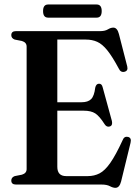

<svg xmlns="http://www.w3.org/2000/svg" viewBox="-20 -842 634 876"><path d="M31.5 -681.5Q31.5 -700 53 -700H437.5Q459 -700 472.2 -708Q485.5 -716 497 -716Q515 -716 522.5 -687L560.5 -539Q565.5 -519 548 -514.5Q530.5 -510.5 522 -529Q492.5 -584 469.5 -612.5Q446.5 -641 423.5 -651.2Q400.5 -661.5 371.5 -661.5H241.5V-375.5H352Q381.5 -375.5 395.8 -389.8Q410 -404 414.5 -442Q418.5 -459.5 431 -460Q444.5 -461 448.5 -443.5L490.5 -290Q495 -269.5 481 -265Q467 -260.5 457.5 -275Q434 -312 414.8 -324.5Q395.5 -337 361.5 -337H241.5V-81Q241.5 -38.5 282 -38.5H380.5Q410 -38.5 434.2 -51Q458.5 -63.5 483.2 -98.8Q508 -134 539.5 -202.5Q546.5 -221 563.5 -217.5Q581.5 -213.5 575.5 -190L532.5 -14Q525 15 506.5 15Q495.5 15 481.5 7.5Q467.5 0 443.5 0H53Q31.5 0 31.5 -18.5Q31.5 -32.5 47 -38.5L80 -45Q101.5 -51.5 101.5 -70.5V-629.5Q101.5 -648.5 80 -655L47 -661.5Q31.5 -667.5 31.5 -681.5ZM176.5 -791.5Q176.5 -821.5 199.5 -821.5H421Q444 -821.5 444 -791.5Q444 -761.5 421 -761.5H199.5Q176.5 -761.5 176.5 -791.5Z"/></svg>

Font: Fraunces 144pt Soft SemiBold
Style: Regular
Weight: 600
Version: Version 1.000;[b76b70a41]